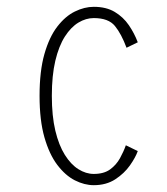

<svg xmlns="http://www.w3.org/2000/svg" viewBox="-20 -532 490 563"><path d="M384 -89Q377.5 -70.5 361 -47Q344.5 -23.5 318 -6.2Q291.5 11 255 11Q227.5 11 199.5 -3.2Q171.5 -17.5 148 -48.5Q124.5 -79.5 110.2 -129.5Q96 -179.5 96 -251Q96 -323.5 110.2 -373.5Q124.5 -423.5 148 -454Q171.5 -484.5 199.5 -498.2Q227.5 -512 255 -512Q291.5 -512 316.5 -497Q341.5 -482 357.8 -458.2Q374 -434.5 384 -408L351 -392Q336 -432.5 317 -455.8Q298 -479 255 -479Q232 -479 210 -465.8Q188 -452.5 170.2 -424.8Q152.5 -397 142.2 -353.8Q132 -310.5 132 -251Q132 -192 142.2 -149Q152.5 -106 170.2 -77.8Q188 -49.5 210 -35.8Q232 -22 255 -22Q284.5 -22 302.8 -35.2Q321 -48.5 331.8 -68Q342.5 -87.5 349 -106Z"/></svg>

Font: League Mono Thin Condensed
Style: Regular
Weight: 100
Width: 1
Designer: Tyler Finck
Foundry: The League of Moveable Type / Tyler Finck
Version: Version 2.300;RELEASE